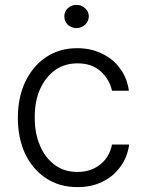

<svg xmlns="http://www.w3.org/2000/svg" viewBox="-20 -752 596 785"><path d="M167 -24Q112 -61 82 -125Q53 -189 53 -270Q53 -353 83 -417Q115 -483 168 -518Q223 -555 295 -555Q352 -555 396 -533Q442 -512 470 -473Q499 -436 507 -381H438Q427 -429 391 -461Q355 -493 297 -493Q245 -493 206 -466Q166 -437 144 -388Q122 -340 122 -272Q122 -204 144 -156Q164 -107 205 -77Q243 -49 297 -49Q350 -49 388 -78Q427 -108 438 -161H508Q501 -109 472 -70Q444 -31 399 -9Q355 13 297 13Q222 13 167 -24ZM257 -651Q243 -665 243 -685Q243 -705 257 -718Q271 -732 293 -732Q314 -732 328 -718Q343 -705 343 -685Q343 -666 328 -651Q312 -637 293 -637Q273 -637 257 -651Z"/></svg>

Font: Sinter Normal
Style: Regular
Weight: 350
Foundry: Adobe & rsms
Version: Version 1.000